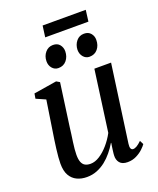

<svg xmlns="http://www.w3.org/2000/svg" viewBox="-159 -963 882 1069"><g transform="rotate(-20 282.0 -428.0)"><path d="M169.5 10.5Q136.5 10.5 110.8 -1.8Q85 -14 70 -40.2Q55 -66.5 55 -110Q55 -125.5 56.8 -148Q58.5 -170.5 61.8 -195.8Q65 -221 68.5 -245.2Q72 -269.5 75 -287.5L103.5 -473L48 -497.5L53 -527L189 -549L208.5 -537.5L173.5 -285.5Q171.5 -265.5 168.2 -243.5Q165 -221.5 162 -200Q159 -178.5 157.2 -159.2Q155.5 -140 155.5 -126Q155.5 -98 162.2 -81.8Q169 -65.5 181.8 -58.8Q194.5 -52 213.5 -52Q240 -52 267.8 -69.8Q295.5 -87.5 320.8 -116.8Q346 -146 364 -180L413.5 -542.5H512.5L449 -84.5Q446.5 -66.5 450.5 -57.2Q454.5 -48 464 -48Q474 -48 486 -55Q498 -62 514.5 -78L526 -55Q519.5 -45 503.2 -29.5Q487 -14 463.2 -2Q439.5 10 410.5 10Q378.5 10 364.2 -7.5Q350 -25 351.5 -50.5Q351.5 -53.5 352.2 -61.8Q353 -70 354.5 -80.8Q356 -91.5 357.5 -102.8Q359 -114 360.5 -122L359 -123Q343.5 -97 324 -73Q304.5 -49 280.8 -30.2Q257 -11.5 229.2 -0.5Q201.5 10.5 169.5 10.5ZM227.5 -614Q205.5 -614 191 -631Q176.5 -648 177 -673Q177.5 -703 195.5 -724.2Q213.5 -745.5 241.5 -745.5Q267.5 -745.5 281 -728.8Q294.5 -712 294.5 -689.5Q294 -657.5 276 -635.8Q258 -614 227.5 -614ZM411.5 -614Q390 -614 375.5 -631Q361 -648 361 -673Q362 -703 379.5 -724.2Q397 -745.5 425.5 -745.5Q451 -745.5 465 -728.8Q479 -712 478.5 -689.5Q478.5 -657.5 460.5 -635.8Q442.5 -614 411.5 -614ZM225 -867H480.5L472 -800H216Z"/></g></svg>

Font: Merriweather 60pt
Style: Italic
Weight: 400
Italic angle: -7.8°
Version: Version 2.101